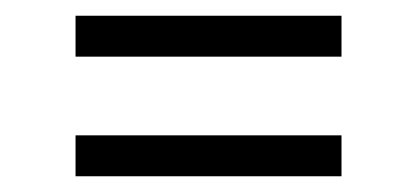

<svg xmlns="http://www.w3.org/2000/svg" viewBox="-20 -361 530 244"><path d="M76 -189H414V-137H76ZM76 -341H414V-289H76Z"/></svg>

Font: Quattrocento Sans
Style: Regular
Weight: 400
Designer: Pablo Impallari
Foundry: Pablo Impallari, Igino Marini, Brenda Gallo
Version: Version 2.000